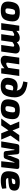

<svg xmlns="http://www.w3.org/2000/svg" viewBox="2234 -2998 778 5285"><g transform="rotate(90 2622.5 -355.0)"><path d="M322 -511Q468 -511 526 -448.5Q584 -386 563 -241Q544 -101 478.5 -44.5Q413 12 270 12Q125 12 66 -50Q7 -112 27 -255Q47 -397 112.5 -454Q178 -511 322 -511ZM319 -383Q270 -383 250 -355.5Q230 -328 217 -241Q205 -164 216.5 -139.5Q228 -115 276 -115Q324 -115 343.5 -142.5Q363 -170 376 -255Q387 -333 376 -358Q365 -383 319 -383Z M827 -497 830 -418Q924 -511 1019 -511Q1125 -511 1144 -430Q1229 -511 1321 -511Q1392 -511 1425.5 -473.5Q1459 -436 1449 -369L1398 0H1218L1262 -318Q1267 -357 1235 -357Q1196 -357 1137 -308L1094 0H920L964 -318Q968 -340 961.5 -348.5Q955 -357 938 -357Q901 -357 839 -311L797 0H616L686 -497Z M2070 -497 2001 0H1859L1858 -89Q1751 14 1649 14Q1575 14 1540.5 -23.5Q1506 -61 1516 -128L1567 -497H1750L1704 -179Q1701 -157 1708.5 -148Q1716 -139 1733 -139Q1778 -139 1847 -194L1890 -497Z M2221 -608 2245 -724Q2708 -684 2654 -282Q2632 -121 2562 -53.5Q2492 14 2352 14Q2227 14 2167.5 -44.5Q2108 -103 2124 -222Q2140 -341 2197.5 -396.5Q2255 -452 2359 -452Q2428 -452 2472 -424Q2464 -502 2407.5 -543Q2351 -584 2221 -608ZM2366 -115Q2411 -115 2430 -151.5Q2449 -188 2466 -296L2468 -317Q2440 -331 2408 -331Q2363 -331 2343 -305.5Q2323 -280 2314 -219Q2305 -159 2315 -137Q2325 -115 2366 -115Z M3013 -511Q3159 -511 3217 -448.5Q3275 -386 3254 -241Q3235 -101 3169.5 -44.5Q3104 12 2961 12Q2816 12 2757 -50Q2698 -112 2718 -255Q2738 -397 2803.5 -454Q2869 -511 3013 -511ZM3010 -383Q2961 -383 2941 -355.5Q2921 -328 2908 -241Q2896 -164 2907.5 -139.5Q2919 -115 2967 -115Q3015 -115 3034.5 -142.5Q3054 -170 3067 -255Q3078 -333 3067 -358Q3056 -383 3010 -383Z M3711 -254 3821 0H3649L3569 -199L3431 0H3242L3426 -254L3325 -497H3495L3569 -310L3699 -497H3883Z M4414 -497H4571Q4636 -497 4630 -431L4582 0H4418L4457 -365H4445L4353 -121Q4336 -69 4282 -69H4201Q4173 -69 4156.5 -84.5Q4140 -100 4138 -128L4109 -365H4097L4036 0H3871L3944 -430Q3949 -466 3965.5 -481.5Q3982 -497 4015 -497H4164Q4223 -497 4226 -437L4243 -262Q4244 -248 4244 -179H4255Q4271 -248 4275 -260L4344 -444Q4359 -497 4414 -497Z M5163 -141 5175 -28Q5086 12 4947 12Q4793 12 4737 -53.5Q4681 -119 4696 -255Q4713 -404 4781.5 -457.5Q4850 -511 4992 -511Q5133 -511 5185 -466.5Q5237 -422 5224 -332Q5214 -265 5166.5 -237.5Q5119 -210 5016 -202L4881 -192Q4882 -154 4901 -141.5Q4920 -129 4965 -129Q5060 -129 5163 -141ZM4892 -288 4976 -296Q5013 -299 5029.5 -309.5Q5046 -320 5049 -350Q5051 -374 5039 -381.5Q5027 -389 4989 -388Q4943 -387 4923.5 -367.5Q4904 -348 4892 -288Z"/></g></svg>

Font: Exo 2.0 Extra Bold
Style: Italic
Weight: 800
Italic angle: -8°
Designer: Natanael Gama
Version: Version 1.001;PS 001.001;hotconv 1.0.70;makeotf.lib2.5.58329